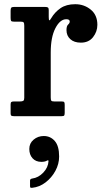

<svg xmlns="http://www.w3.org/2000/svg" viewBox="-20 -553 497 914"><path d="M95.5 -430.5Q95.5 -442.5 92.5 -446.2Q89.5 -450 77.5 -450H46Q35.5 -450 33 -453.5Q30.5 -457 30.5 -468V-502Q30.5 -512.5 33.5 -516.2Q36.5 -520 47 -520H194.5Q203.5 -520 207.8 -517.5Q212 -515 212 -505.5V-472.5Q212 -458.5 214.5 -456.5Q217 -454.5 223.5 -466Q240.5 -495 268 -514Q295.5 -533 338 -533Q380.5 -533 412 -507.2Q443.5 -481.5 443.5 -435Q443.5 -402.5 423 -376.2Q402.5 -350 365 -350Q333 -350 314.8 -366.5Q296.5 -383 296.5 -409.5Q296.5 -429 304.2 -436Q312 -443 312 -450.5Q312 -461.5 295.5 -461.5Q266 -461.5 243.8 -419Q221.5 -376.5 221.5 -302.5V-89.5Q221.5 -78 224 -74Q226.5 -70 238.5 -70H274.5Q284 -70 286 -66.2Q288 -62.5 288 -53V-17Q288 -7 285.8 -3.5Q283.5 0 274 0H46.5Q38 0 34.2 -2.2Q30.5 -4.5 30.5 -13V-55.5Q30.5 -64.5 33.8 -67.2Q37 -70 46 -70H74.5Q86.5 -70 91 -73.2Q95.5 -76.5 95.5 -87.5ZM119.5 156Q119.5 129 140 111.8Q160.5 94.5 188.5 94.5Q220 94.5 240.8 118.2Q261.5 142 261.5 192Q261.5 227.5 243.8 260.2Q226 293 197 315.2Q168 337.5 133.5 341Q128 341.5 125.5 340.5Q123 339.5 123 333V306.5Q123 298.5 133 297Q163 293 186.2 268.5Q209.5 244 211 213.5Q210.5 207.5 203 212Q194 217.5 176.5 217.5Q150.5 217.5 135 200.5Q119.5 183.5 119.5 156Z"/></svg>

Font: Besley* Narrow Semi
Style: Regular
Weight: 600
Width: 4
Designer: Owen Earl
Foundry: indestructible type*
Version: Version 3.000; ttfautohint (v1.8.3)